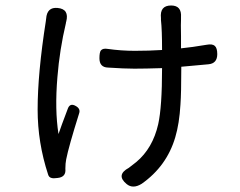

<svg xmlns="http://www.w3.org/2000/svg" viewBox="-20 -612 873 699"><path d="M441 58Q401 25 449 -1Q464 -12 476 -22Q536 -72 556 -160Q570 -223 570 -363V-364Q508 -362 469 -362Q433 -362 373 -366Q342 -367 342 -400Q342 -421 347 -428Q354 -437 372 -434Q421 -427 471 -427Q522 -427 570 -430Q570 -503 566 -539Q566 -543 566 -546Q561 -592 603 -592Q642 -592 639 -549Q639 -545 639 -541Q638 -529 639 -480Q639 -451 639 -436Q679 -440 732 -449Q753 -453 762 -445Q771 -437 771 -415Q771 -381 739 -378Q688 -373 640 -369V-363Q640 -274 637 -232Q633 -162 618 -112Q587 -7 496 57Q464 77 441 58ZM168 36Q158 34 155 23Q117 -93 117 -213Q117 -345 147 -536Q147 -538 147.5 -540.5Q148 -543 148 -544Q151 -587 190 -583Q233 -579 221 -533Q220 -531 220 -528Q197 -431 189 -331Q179 -212 193 -124Q202 -151 226 -214Q234 -239 256 -226Q274 -216 268 -199Q230 -78 221 -32Q218 -17 218 1Q218 2 218 3Q221 33 189 36Q174 38 168 36Z"/></svg>

Font: GenSenRounded JP R
Style: Regular
Weight: 400
Version: Version 1.501;PS 1;hotconv 16.6.51;makeotf.lib2.5.65220